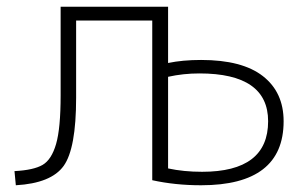

<svg xmlns="http://www.w3.org/2000/svg" viewBox="-20 -540 905 570"><path d="M479 -312V-40Q525 -30 580 -30Q776 -30 776 -180Q776 -322 572 -322Q524 -322 479 -312ZM479 -353Q522 -362 577 -362Q699 -362 760.5 -314Q822 -266 822 -180Q822 10 577 10Q500 10 432 -5V-479H206V-250Q206 -99 169 -47.5Q132 4 27 10L23 -32Q80 -35 106.5 -50.5Q133 -66 146.5 -112.5Q160 -159 160 -257V-520H479Z"/></svg>

Font: Mplus 1p Light
Style: Regular
Weight: 300
Version: Version 1.061